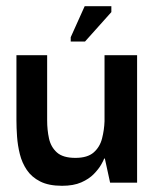

<svg xmlns="http://www.w3.org/2000/svg" viewBox="-20 -589 501 619"><path d="M180 10Q137 10 109.5 -4Q82 -18 66.5 -41Q51 -64 44 -92Q37 -120 35 -148.5Q33 -177 33 -201V-411H132V-201Q132 -170 138 -142.5Q144 -115 163.5 -97.5Q183 -80 223 -80Q262 -80 282 -97.5Q302 -115 309 -142.5Q316 -170 317 -198V-411H422V0H335L318 -78H316Q314 -72 306 -58Q298 -44 282.5 -28Q267 -12 242 -1Q217 10 180 10ZM254 -455H208V-469L253 -569H339V-550Z"/></svg>

Font: Darker Grotesque
Style: Bold
Weight: 700
Designer: Gabriel Lam
Foundry: TypeRant
Version: Version 1.000;gftools[0.9.28]